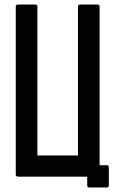

<svg xmlns="http://www.w3.org/2000/svg" viewBox="-20 -798 547 852"><path d="M367 -14H60Q58 -14 54 -16Q53 -16 53 -17Q50 -18 50 -22V-768Q50 -778 60 -778H136Q146 -778 146 -768V-108H326V-768Q326 -778 336 -778H412Q422 -778 422 -768V-65H453Q463 -65 463 -55V24Q463 34 453 34H377Q367 34 367 24Z"/></svg>

Font: Kanalisirung
Style: Regular
Weight: 500
Designer: Peter Wiegel
Foundry: Peter Wiegel
Version: 1.000